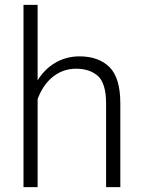

<svg xmlns="http://www.w3.org/2000/svg" viewBox="-20 -770 589 790"><path d="M76.7 -750V0H134.8V-361.8C157.2 -425.8 210 -487.3 292.5 -487.3C330.6 -487.3 360.8 -477.1 383.3 -457C405.3 -436.5 416.5 -398.9 416.5 -344.7V0H475.1V-344.2C475.1 -414.1 460.4 -463.9 430.7 -493.7C400.9 -523.4 359.4 -538.1 306.6 -538.1C231 -538.1 171.4 -498.5 134.8 -439.5V-750Z"/></svg>

Font: Vazirmatn ExtraLight
Style: Regular
Weight: 200
Designer: Saber Rastikerdar
Foundry: Saber Rastikerdar
Version: Version 33.003